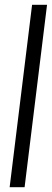

<svg xmlns="http://www.w3.org/2000/svg" viewBox="-20 -718 215 796"><path d="M82 58H20L113 -698H175Z"/></svg>

Font: Kulim Park Light
Style: Italic
Weight: 300
Italic angle: -8°
Designer: Noponies / Dale Sattler
Foundry: Noponies
Version: Version 1.000; ttfautohint (v1.8.3)